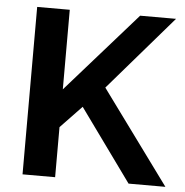

<svg xmlns="http://www.w3.org/2000/svg" viewBox="-51 -760 782 810"><g transform="rotate(5 339.5 -355.0)"><path d="M74 0V-709H212V-372L510 -710H662L390 -395L679 0H523L302 -306L212 -212V0Z"/></g></svg>

Font: Raleway Thin
Style: Bold
Weight: 700
Version: Version 4.026